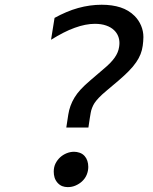

<svg xmlns="http://www.w3.org/2000/svg" viewBox="-20 -766 642 806"><path d="M266.6 -284.7Q272.5 -322.8 292.5 -356Q302.7 -373 318.4 -390.1Q334 -407.2 360.4 -429.7L411.1 -473.1Q431.6 -490.2 442.9 -502Q454.1 -513.7 460.9 -523.4Q476.6 -545.4 480 -568.8Q481.4 -577.6 481.4 -585.4Q481.4 -601.1 475.8 -614.7Q470.2 -628.4 459 -639.2Q445.8 -651.9 425.5 -658.9Q405.3 -666 378.4 -666Q339.4 -666 293.9 -649.4Q270.5 -641.1 245.8 -628.4Q221.2 -615.7 194.3 -599.1L209 -690.9Q232.9 -704.1 258.1 -714.8Q283.2 -725.6 308.1 -732.4Q333 -739.3 357.7 -742.7Q382.3 -746.1 406.7 -746.1Q451.2 -746.1 485.8 -734.9Q520.5 -723.6 544.9 -699.2Q562.5 -681.6 572.3 -658.4Q582 -635.3 582 -610.4Q582 -602.1 581.1 -591.8Q580.1 -581.5 579.1 -573.7Q576.7 -555.7 570.1 -538.8Q563.5 -522 551.8 -504.9Q539.1 -486.3 520.3 -467.3Q501.5 -448.2 477.5 -427.7L427.7 -385.7Q406.7 -368.2 394.8 -355.5Q382.8 -342.8 376.5 -333Q371.1 -324.7 366.7 -313.5Q362.3 -302.2 360.8 -292.5L356.9 -269.5L351.1 -230.5H258.3ZM264.6 19.5Q252 19.5 241.2 15.4Q230.5 11.2 221.7 1.5Q212.4 -9.3 209 -21Q205.6 -32.7 205.6 -45.4Q205.6 -64.9 213.1 -79.8Q220.7 -94.7 232.4 -105.5Q244.1 -116.2 259.5 -122.6Q274.9 -128.9 291 -128.9Q302.2 -128.9 314.5 -124.8Q326.7 -120.6 335.4 -110.8Q342.8 -102.5 346.7 -90.8Q350.6 -79.1 350.6 -65.4Q350.6 -48.8 344.2 -33Q337.9 -17.1 324.2 -4.4Q313 5.9 297.6 12.7Q282.2 19.5 264.6 19.5Z"/></svg>

Font: Hack
Style: Italic
Weight: 400
Italic angle: -11°
Monospace: yes
Designer: Christopher Simpkins
Foundry: Christopher Simpkins
Version: Version 2.019; ttfautohint (v1.4.1) -l 4 -r 80 -G 350 -x 0 -